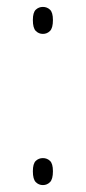

<svg xmlns="http://www.w3.org/2000/svg" viewBox="-20 -530 250 555"><path d="M104 -432Q92 -432 83.5 -440.5Q75 -449 75 -472Q75 -494 83.5 -502Q92 -510 104 -510Q116 -510 124.5 -502Q133 -494 133 -472Q133 -449 124.5 -440.5Q116 -432 104 -432ZM104 5Q92 5 83.5 -3.5Q75 -12 75 -35Q75 -57 83.5 -65Q92 -73 104 -73Q116 -73 124.5 -65Q133 -57 133 -35Q133 -12 124.5 -3.5Q116 5 104 5Z"/></svg>

Font: Noto Serif Ethiopic SemiCondensed Thin
Style: Regular
Weight: 100
Width: 4
Designer: Monotype Design Team
Foundry: Monotype Imaging Inc.
Version: Version 2.102; ttfautohint (v1.8.4.7-5d5b)